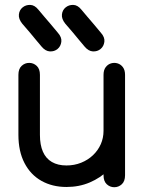

<svg xmlns="http://www.w3.org/2000/svg" viewBox="-20 -771 608 803"><path d="M147 -458Q147 -483 133.5 -495.5Q120 -508 102 -508Q84 -508 70.5 -495.5Q57 -483 57 -458Q57 -424 57 -379.5Q57 -335 57 -290Q57 -245 57 -207Q57 -138 82.5 -89Q108 -40 153.5 -14.5Q199 11 258 11Q311 11 355.5 -8Q400 -27 433 -59.5Q466 -92 484.5 -134.5Q503 -177 503 -224Q503 -242 503 -270.5Q503 -299 503 -332Q503 -365 503 -398Q503 -431 503 -458Q503 -478 494 -490Q485 -502 471.5 -506Q458 -510 444.5 -506Q431 -502 422 -490Q413 -478 413 -458Q413 -432 413 -394Q413 -356 413 -313Q413 -270 413 -228.5Q413 -187 413 -153Q413 -137 413 -119Q413 -101 413 -81Q413 -61 413 -38Q413 -13 426.5 -0.5Q440 12 458 12Q476 12 489.5 -0.5Q503 -13 503 -38Q503 -60 503 -76.5Q503 -93 503 -111Q503 -129 503 -153Q503 -176 503 -216Q503 -256 503 -302Q503 -348 503 -389.5Q503 -431 503 -458Q503 -478 494 -490Q485 -502 471.5 -506Q458 -510 444.5 -506Q431 -502 422 -490Q413 -478 413 -458Q413 -432 413 -397Q413 -362 413 -327Q413 -292 413 -264Q413 -236 413 -224Q413 -194 401.5 -168Q390 -142 369 -122Q348 -102 319.5 -90.5Q291 -79 258 -79Q222 -79 197 -93.5Q172 -108 159.5 -136.5Q147 -165 147 -207Q147 -253 147 -297Q147 -341 147 -382Q147 -423 147 -458ZM253 -672Q270 -653 284 -636Q298 -619 310.5 -604Q323 -589 334 -576Q350 -557 368.5 -556Q387 -555 400.5 -566Q414 -577 416.5 -596Q419 -615 402 -634Q386 -654 371.5 -670.5Q357 -687 344.5 -702Q332 -717 321 -730Q305 -750 286.5 -750.5Q268 -751 254.5 -740Q241 -729 239 -710.5Q237 -692 253 -672ZM73 -672Q90 -653 104 -636Q118 -619 130.5 -604Q143 -589 154 -576Q170 -557 188.5 -556Q207 -555 220.5 -566Q234 -577 236.5 -596Q239 -615 222 -634Q206 -654 191.5 -670.5Q177 -687 164.5 -702Q152 -717 141 -730Q125 -750 106.5 -750.5Q88 -751 74.5 -740Q61 -729 59 -710.5Q57 -692 73 -672Z"/></svg>

Font: Tilt Neon
Style: Regular
Weight: 400
Designer: Andy Clymer
Foundry: Andy Clymer
Version: Version 1.000